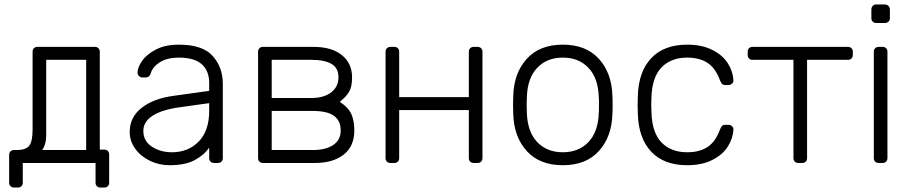

<svg xmlns="http://www.w3.org/2000/svg" viewBox="-20 -730 4076 860"><path d="M447 110H430Q420 110 414 104Q408 98 408 88V0H82V88Q82 98 76 104Q70 110 60 110H43Q33 110 27 104Q21 98 21 88V-36Q21 -46 27 -52Q33 -58 43 -58H60Q97 -59 111.5 -78Q126 -97 126 -152V-498Q126 -508 132 -514Q138 -520 148 -520H405Q415 -520 421 -514Q427 -508 427 -498V-60H447Q457 -60 463 -54Q469 -48 469 -38V88Q469 98 463 104Q457 110 447 110ZM366 -58V-462H187V-125Q187 -104 183 -89Q179 -74 174.5 -67Q170 -60 169 -58Z M561 0ZM917 -69Q895 -36 852.5 -13Q810 10 740 10Q692 10 651 -10Q610 -30 585.5 -64Q561 -98 561 -139Q561 -205 614.5 -247Q668 -289 759 -301L917 -323V-358Q917 -413 883.5 -442.5Q850 -472 781 -472Q730 -472 697.5 -452Q665 -432 656 -404Q652 -392 646.5 -387.5Q641 -383 632 -383H618Q609 -383 602.5 -389.5Q596 -396 596 -405Q596 -427 616 -456.5Q636 -486 678 -508Q720 -530 781 -530Q888 -530 933 -479Q978 -428 978 -355V-22Q978 -12 972 -6Q966 0 956 0H939Q929 0 923 -6Q917 -12 917 -22ZM917 -268 788 -250Q706 -239 664 -212Q622 -185 622 -144Q622 -98 660.5 -73Q699 -48 750 -48Q823 -48 870 -96Q917 -144 917 -234Z M1385 -520Q1466 -520 1511.5 -483Q1557 -446 1557 -384Q1557 -341 1543.5 -318.5Q1530 -296 1502 -274Q1541 -248 1554 -218.5Q1567 -189 1567 -145Q1567 -75 1519.5 -37.5Q1472 0 1390 0H1158Q1148 0 1142 -6Q1136 -12 1136 -22V-498Q1136 -508 1142 -514Q1148 -520 1158 -520ZM1197 -291H1375Q1430 -291 1463 -316Q1496 -341 1496 -384Q1496 -426 1464.5 -444Q1433 -462 1375 -462H1197ZM1197 -58H1382Q1439 -58 1472.5 -80.5Q1506 -103 1506 -145Q1506 -190 1475.5 -211.5Q1445 -233 1382 -233H1197Z M2080 -295V-498Q2080 -508 2086 -514Q2092 -520 2102 -520H2119Q2129 -520 2135 -514Q2141 -508 2141 -498V-22Q2141 -12 2135 -6Q2129 0 2119 0H2102Q2092 0 2086 -6Q2080 -12 2080 -22V-237H1768V-22Q1768 -12 1762 -6Q1756 0 1746 0H1729Q1719 0 1713 -6Q1707 -12 1707 -22V-498Q1707 -508 1713 -514Q1719 -520 1729 -520H1746Q1756 -520 1762 -514Q1768 -508 1768 -498V-295Z M2278 0ZM2724 -260Q2724 -228 2723 -218Q2720 -117 2662.5 -53.5Q2605 10 2501 10Q2397 10 2339.5 -53.5Q2282 -117 2279 -218L2278 -260L2279 -302Q2282 -403 2339.5 -466.5Q2397 -530 2501 -530Q2605 -530 2662.5 -466.5Q2720 -403 2723 -302Q2724 -292 2724 -260ZM2340 -297 2339 -260 2340 -223Q2343 -139 2386.5 -93.5Q2430 -48 2501 -48Q2572 -48 2615.5 -93.5Q2659 -139 2662 -223Q2663 -233 2663 -260Q2663 -287 2662 -297Q2659 -381 2615.5 -426.5Q2572 -472 2501 -472Q2430 -472 2386.5 -426.5Q2343 -381 2340 -297Z M2836 0ZM3058 -48Q3113 -48 3149 -71.5Q3185 -95 3205 -150Q3210 -162 3214.5 -166.5Q3219 -171 3229 -171H3243Q3252 -171 3259 -164.5Q3266 -158 3265 -149Q3263 -110 3240 -73.5Q3217 -37 3170.5 -13.5Q3124 10 3058 10Q2954 10 2897 -50.5Q2840 -111 2837 -220L2836 -260L2837 -300Q2840 -409 2897 -469.5Q2954 -530 3058 -530Q3124 -530 3170.5 -506.5Q3217 -483 3240 -446.5Q3263 -410 3265 -371Q3266 -362 3259 -355.5Q3252 -349 3243 -349H3229Q3219 -349 3214.5 -353.5Q3210 -358 3205 -370Q3185 -425 3149 -448.5Q3113 -472 3058 -472Q2986 -472 2943.5 -428.5Q2901 -385 2898 -295L2897 -260L2898 -225Q2901 -135 2943.5 -91.5Q2986 -48 3058 -48Z M3534 -462H3351Q3341 -462 3335 -468Q3329 -474 3329 -484V-498Q3329 -508 3335 -514Q3341 -520 3351 -520H3778Q3788 -520 3794 -514Q3800 -508 3800 -498V-484Q3800 -474 3794 -468Q3788 -462 3778 -462H3595V-22Q3595 -12 3589 -6Q3583 0 3573 0H3556Q3546 0 3540 -6Q3534 -12 3534 -22Z M3883 0ZM3943 -627H3905Q3895 -627 3889 -633Q3883 -639 3883 -649V-687Q3883 -697 3889 -703.5Q3895 -710 3905 -710H3943Q3953 -710 3959.5 -703.5Q3966 -697 3966 -687V-649Q3966 -639 3959.5 -633Q3953 -627 3943 -627ZM3933 0H3916Q3906 0 3900 -6Q3894 -12 3894 -22V-498Q3894 -508 3900 -514Q3906 -520 3916 -520H3933Q3943 -520 3949 -514Q3955 -508 3955 -498V-22Q3955 -12 3949 -6Q3943 0 3933 0Z"/></svg>

Font: Hezaedrus Light
Style: Regular
Weight: 300
Designer: Hubert & Fischer
Foundry: Hubert & Fischer
Version: Version 1.10;September 3, 2019;FontCreator 11.5.0.2425 64-bi